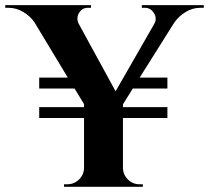

<svg xmlns="http://www.w3.org/2000/svg" viewBox="-51 -720 805 740"><path d="M495.6 -700.2H734.4V-689.9H720.2Q690.4 -689.9 663.3 -673.1Q636.2 -656.2 619.6 -631.3L487.3 -420.9H594.2V-378.9H460.9L422.9 -317.9V-307.1H594.2V-265.1H422.9V-72.8Q423.3 -46.9 441.9 -28.3Q460.4 -9.8 486.8 -9.8H499.5V0H195.8V-9.8H208.5Q234.9 -9.8 253.7 -28.3Q272.5 -46.9 272.9 -72.8V-265.1H100.1V-307.1H272.9V-318.8L236.3 -378.9H100.1V-420.9H210.4L82.5 -632.8Q66.9 -656.7 39.6 -673.3Q12.2 -689.9 -17.1 -689.9H-30.8V-700.2H299.8V-689.9H287.1Q265.1 -689.9 253.4 -669.7Q241.7 -649.4 252.4 -628.4L394.5 -368.2L543.5 -627.9Q555.2 -648.4 542.5 -669.2Q529.8 -689.9 508.3 -689.9H495.6Z"/></svg>

Font: Cinzel Bold
Style: Regular
Weight: 700
Designer: Natanael Gama
Version: Version 1.001;PS 001.001;hotconv 1.0.56;makeotf.lib2.0.21325